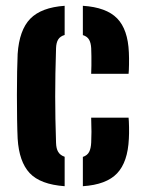

<svg xmlns="http://www.w3.org/2000/svg" viewBox="-20 -628 495 656"><path d="M40.3 -154.4Q39 -181.7 38.4 -221Q37.8 -260.3 37.8 -303Q37.8 -345.6 38.5 -383.1Q39.2 -420.6 40.3 -443.8Q45.8 -525.3 83.4 -564Q121.1 -602.6 200.9 -608.2V-508.5Q185.6 -504.1 178.8 -493.1Q172 -482 171.5 -462.9Q170 -417.2 169.3 -377Q168.6 -336.9 168.6 -299Q168.6 -261.1 169.3 -222.4Q170 -183.7 171.5 -140.1Q172 -120.3 178.9 -108.9Q185.7 -97.5 200.9 -92.4V8.2Q117.8 2.2 81.4 -36.6Q45.1 -75.4 40.3 -154.4ZM263.1 8.2V-91.9Q278.4 -97 284.6 -109Q290.7 -120.9 291.6 -141Q292.5 -157.8 292.5 -177.4Q292.5 -196.9 291.5 -226H419.3Q420.4 -216.4 420.9 -193.8Q421.3 -171.2 420.3 -154.4Q416.7 -74.3 380 -35.7Q343.3 3 263.1 8.2ZM291.5 -375.8Q292.1 -387.7 292.3 -403.8Q292.5 -420 292.3 -436Q292.1 -452 291.6 -463.1Q290.7 -481.1 284.5 -492.2Q278.3 -503.4 263.1 -508.1V-608.2Q343.3 -603 380.2 -565.2Q417.1 -527.4 420.3 -448.8Q421.2 -431.1 420.8 -407.8Q420.4 -384.5 419.3 -375.8Z"/></svg>

Font: Big Shoulders Stencil Text SC Thin
Style: Regular
Weight: 100
Designer: Patric King
Foundry: XO Type Co
Version: Version 2.001